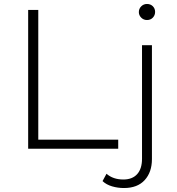

<svg xmlns="http://www.w3.org/2000/svg" viewBox="-20 -750 892 968"><path d="M122 0V-700H173V-46H576V0ZM605 198Q574 198 545 189.5Q516 181 497 163L517 126Q550 155 602 155Q647 155 671.5 128Q696 101 696 50V-522H746V52Q746 118 709.5 158Q673 198 605 198ZM721 -649Q704 -649 692 -661Q680 -673 680 -689Q680 -706 692 -718Q704 -730 721 -730Q739 -730 750.5 -718.5Q762 -707 762 -690Q762 -673 750.5 -661Q739 -649 721 -649Z"/></svg>

Font: MOST Montserrat Light
Style: Regular
Weight: 300
Designer: Julieta Ulanovsky
Foundry: Julieta Ulanovsky
Version: Version 8.000;March 11, 2024;FontCreator 15.0.0.2926 64-bit